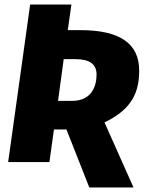

<svg xmlns="http://www.w3.org/2000/svg" viewBox="-20 -715 650 847"><path d="M594 -404C594 -525 506 -582 335 -582H279L295 -695H113L16 0H198L218 -144H273L374 112H569L441 -175C567 -235 594 -314 594 -404ZM261 -454H314C375 -454 406 -432 406 -386C406 -336 385 -270 298 -270H236Z"/></svg>

Font: Fira Sans ExtraBold
Style: Italic
Weight: 800
Italic angle: -8°
Designer: bBox Type GmbH & Carrois Corporate GbR & Edenspiekermann AG
Foundry: bBox Type GmbH & Carrois Corporate GbR & Edenspiekermann AG
Version: Version 4.301;PS 004.301;hotconv 1.0.88;makeotf.lib2.5.64775